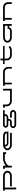

<svg xmlns="http://www.w3.org/2000/svg" viewBox="3990 -4550 760 8780"><g transform="rotate(-90 4370.0 -160.0)"><path d="M240 0H710C842.5 0 950 -89.6 950 -200C950 -310.4 842.5 -400 710 -400H40V-320H100V200H180V-320H710C798.3 -320 870 -266.2 870 -200C870 -133.8 798.3 -80 710 -80H240Z M1040 -320H1100V0H1180V-152.3C1233.2 -230.1 1372.9 -320 1500.5 -320H1720V-260H1800V-400H1500.5C1380.3 -400 1261 -342.5 1180 -270.9V-400H1040Z M2660 -225H2220C2175.8 -225 2140 -254.1 2140 -290V-320H2537.8C2587.3 -320 2623.7 -305.3 2660 -276.6ZM2740 -155V-312.8L2726.8 -324.7C2676.3 -370.4 2614.3 -400 2537.8 -400H2140C2002 -400 1890 -310.4 1890 -200C1890 -89.6 2002 0 2140 0H2680.8V-80H2140C2046.2 -80 1970 -133.8 1970 -200C1970 -245.8 2006.5 -285.7 2060 -305.9V-290C2060 -215.5 2131.7 -155 2220 -155Z M3720 -400H3050C2978.2 -400 2920 -346.2 2920 -280C2920 -213.8 2978.2 -160 3050 -160H3240V-130C3240 -102.4 3217.6 -80 3190 -80H3060C2974.3 -80 2900 -20.5 2900 60C2900 139.9 2974.2 200 3060 200H3570C3656 200 3730.7 140.2 3730.7 60.3C3730.7 -19.8 3656.1 -80 3570 -80H3380V0H3570C3622.5 0 3650.7 35 3650.7 60.3C3650.7 85 3622.7 120 3570 120H3060C3008 120 2980 85.2 2980 60C2980 34.2 3007.8 0 3060 0H3190C3261.8 0 3320 -58.2 3320 -130V-160H3380C3463.1 -160 3538 -218 3540 -300V-325H3720ZM3459.8 -325 3459.7 -300.9C3459.5 -264.5 3424 -235 3380 -235H3050C3022.4 -235 3000 -255.2 3000 -280C3000 -304.8 3022.4 -325 3050 -325Z M3840 -400V-320H3900V-230C3900 -103 4003 0 4130 0H4700V-400H4620V-80H4130C4047.2 -80 3980 -147.2 3980 -230V-400Z M4900 0H4980V-320H5470C5552.8 -320 5620 -252.8 5620 -170V0H5700V-170C5700 -297 5597 -400 5470 -400H4840V-320H4900Z M5830 -400V-330H6000V-220C6000 -98.6 6107.5 0 6240 0H6447.8C6530.7 0 6605.7 -33.5 6660 -87.8L6603.4 -144.4C6563.5 -104.4 6508.8 -80 6447.8 -80H6240C6145.8 -80 6080 -148.7 6080 -220V-330H6660V-400H6080V-520H6000V-400Z M7660 -400H7060C6931.3 -400 6810 -319.6 6810 -200C6810 -80.4 6931.3 0 7060 0H7340C7421.1 0 7493 -47.8 7514.3 -120H7580V0H7660ZM7580 -320V-190H7440V-160C7440 -121.1 7400.5 -80 7340 -80H7060C6956.9 -80 6890 -142.9 6890 -200C6890 -257.1 6956.9 -320 7060 -320Z M7860 0H7940V-320H8430C8512.8 -320 8580 -252.8 8580 -170V0H8660V-170C8660 -297 8557 -400 8430 -400H7800V-320H7860Z"/></g></svg>

Font: KetosagCBd
Style: Regular
Weight: 500
Designer: gluk
Foundry: gluk
Version: Version 00.0024